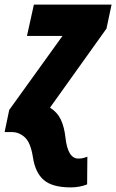

<svg xmlns="http://www.w3.org/2000/svg" viewBox="-61 -573 504 833"><path d="M246 240Q284 240 317 227L318 107Q312 109 302.5 112Q293 115 279 115Q233 115 223 24Q218 -22 203 -54Q188 -86 156 -106L401 -449L423 -553H86L56 -417H210L-21 -96L-41 0H-10Q22 0 47 23Q72 46 82 110Q92 176 129 208Q166 240 246 240Z"/></svg>

Font: Noto Sans Display Condensed Black
Style: Italic
Weight: 900
Width: 3
Italic angle: -192°
Designer: Monotype Design Team
Foundry: Monotype Imaging Inc.
Version: Version 1.900